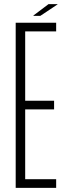

<svg xmlns="http://www.w3.org/2000/svg" viewBox="-20 -910 328 930"><path d="M56 0V-800H252V-758H102V-422H242V-380H102V-42H252V0ZM142 -833V-835L215 -890H259V-889L175 -833Z"/></svg>

Font: Big Shoulders Display Light
Style: Regular
Weight: 300
Designer: Patric King
Foundry: XO Type Co
Version: Version 1.000; ttfautohint (v1.8.2)